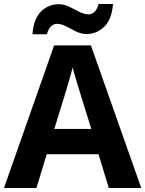

<svg xmlns="http://www.w3.org/2000/svg" viewBox="-20 -945 730 965"><path d="M526.9 0 475.1 -169.9H214.8L163.1 0H0L252 -716.8H437L689.9 0ZM387.2 -462.9Q375 -502.9 374 -505.9Q371.6 -514.2 366.2 -531.7Q360.8 -549.3 358.4 -559.1Q353 -574.7 345.2 -606Q338.9 -582 332 -556.6Q319.3 -513.7 315.4 -500.5Q309.1 -477.1 304.2 -462.9L252.9 -296.9H439ZM143.1 -772.9Q148.9 -850.6 186.5 -887.7Q224.1 -923.8 275.9 -923.8Q301.8 -923.8 328.6 -911.1Q356.4 -896.5 378.4 -885.7Q401.9 -873 426.3 -873Q440.4 -873 455.6 -885.7Q469.2 -899.4 475.1 -924.8H547.9Q542 -847.7 503.9 -810.5Q465.8 -773.9 415 -773.9Q389.6 -773.9 363.8 -786.1Q329.6 -803.2 313.5 -812Q289.6 -825.2 265.1 -825.2Q250.5 -825.2 235.8 -812Q222.7 -798.8 215.8 -772.9Z"/></svg>

Font: Droid Sans Thai
Style: Bold
Weight: 700
Designer: Steve Matteson
Foundry: Ascender Corporation
Version: Version 1.00